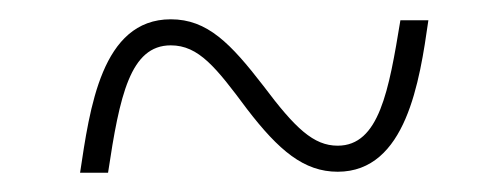

<svg xmlns="http://www.w3.org/2000/svg" viewBox="-20 -456 505 199"><path d="M63 -277H92C104 -357 115 -409 157 -409C186 -409 204 -386 236 -343C269 -300 295 -278 330 -278C401 -278 415 -372 424 -435H395C383 -362 373 -305 330 -305C305 -305 286 -323 253 -367C219 -411 195 -436 157 -436C85 -436 73 -343 63 -277Z"/></svg>

Font: Noto Serif Condensed Thin
Style: Italic
Weight: 100
Width: 3
Italic angle: -12°
Designer: Monotype Design Team
Foundry: Monotype Imaging Inc.
Version: Version 2.013